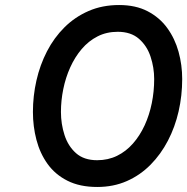

<svg xmlns="http://www.w3.org/2000/svg" viewBox="-20 -732 745 764"><path d="M367 12Q297.5 12 248.5 -12.8Q199.5 -37.5 169.2 -79.8Q139 -122 125 -175.5Q111 -229 111 -286.5Q111 -350 125 -411.8Q139 -473.5 167 -527.8Q195 -582 236.5 -623.2Q278 -664.5 332.5 -688.2Q387 -712 454 -712Q520 -712 567.5 -687.2Q615 -662.5 645.5 -620.5Q676 -578.5 690.5 -526Q705 -473.5 705 -417.5Q705 -352 690.8 -289.2Q676.5 -226.5 648.2 -172.2Q620 -118 579 -76.5Q538 -35 484.8 -11.5Q431.5 12 367 12ZM366.5 -94.5Q410 -94.5 445.8 -112Q481.5 -129.5 509 -160.8Q536.5 -192 555.5 -233.2Q574.5 -274.5 584 -321.5Q593.5 -368.5 593.5 -417.5Q593.5 -463 579.2 -506.2Q565 -549.5 533 -577.5Q501 -605.5 448.5 -605.5Q404 -605.5 368.2 -587.2Q332.5 -569 305.2 -537Q278 -505 259.5 -464Q241 -423 231.8 -377.5Q222.5 -332 222.5 -286.5Q222.5 -238.5 236.8 -194.5Q251 -150.5 282.5 -122.5Q314 -94.5 366.5 -94.5Z"/></svg>

Font: Overpass SemiBold
Style: Italic
Weight: 600
Italic angle: -10°
Designer: Delve Withrington, Dave Bailey, Thomas Jockin
Foundry: Delve Fonts LLC
Version: Version 4.000